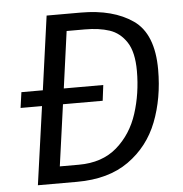

<svg xmlns="http://www.w3.org/2000/svg" viewBox="-50 -737 747 785"><g transform="rotate(-5 323.0 -344.0)"><path d="M605 -428Q605 -311 567.5 -214.5Q530 -118 447 -59Q364 0 235 0H74L119 -321H31L40 -385H128L170 -688H310Q443 -688 524 -631.5Q605 -575 605 -428ZM518 -430Q518 -508 491 -549Q464 -590 421.5 -604Q379 -618 321 -618H246L214 -385H376L368 -321H205L170 -69H248Q344 -69 404.5 -121.5Q465 -174 491.5 -256Q518 -338 518 -430Z"/></g></svg>

Font: FiraGO Book
Style: Italic
Weight: 350
Italic angle: -8°
Designer: bBox Type GmbH
Foundry: bBox Type GmbH
Version: Version 1.001